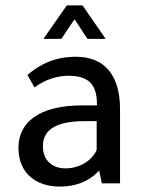

<svg xmlns="http://www.w3.org/2000/svg" viewBox="-20 -675 535 707"><path d="M422 0V-273C422 -399 364 -466 260 -466C184 -466 129 -440 81 -399L107 -353C149 -384 193 -396 232 -396C301 -396 337 -369 337 -292V-287H284C116 -287 48 -219 48 -131C48 -31 120 12 199 12C280 12 322 -22 345 -47L355 0H422ZM336 -229V-124C324 -91 280 -55 221 -55C177 -55 138 -80 138 -137C138 -186 170 -229 292 -229H336ZM226 -655 140 -532H206L253 -602H256L302 -532H369L284 -655H226Z"/></svg>

Font: Tajawal Medium
Style: Regular
Weight: 500
Designer: Boutros Fonts
Foundry: Created by Boutros International 2017
Version: Version 1.700